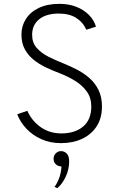

<svg xmlns="http://www.w3.org/2000/svg" viewBox="-20 -732 626 998"><path d="M297.5 12Q241.5 12 195.8 -8.2Q150 -28.5 117.8 -62.5Q85.5 -96.5 69.5 -138L122 -156Q145.5 -103.5 191.8 -71Q238 -38.5 298.5 -38.5Q369.5 -38.5 412 -74.2Q454.5 -110 454.5 -178.5Q454.5 -224 431 -256.5Q407.5 -289 370 -312Q332.5 -335 289.5 -351.5Q254 -365 219 -381.5Q184 -398 155.2 -421Q126.5 -444 109 -476Q91.5 -508 91.5 -552.5Q91.5 -597 114.5 -633.2Q137.5 -669.5 181.8 -690.8Q226 -712 289.5 -712Q337 -712 375.8 -697Q414.5 -682 441.2 -655.5Q468 -629 479 -593.5L428.5 -577.5Q412 -616 376.2 -638.8Q340.5 -661.5 285.5 -661.5Q220.5 -661.5 183.8 -632Q147 -602.5 147 -551Q147 -510 170.8 -483Q194.5 -456 232.2 -437Q270 -418 312 -401.5Q346.5 -387.5 381.2 -369.5Q416 -351.5 445.2 -325.8Q474.5 -300 492.2 -264Q510 -228 510 -178.5Q510 -118 482.5 -75.5Q455 -33 407 -10.5Q359 12 297.5 12ZM278 246 263.5 239.5Q279.5 217 288.8 190Q298 163 299.5 133Q281.5 133 270 121.8Q258.5 110.5 258.5 94.5Q258.5 76.5 270 65Q281.5 53.5 297 53.5Q314 53.5 326.8 66.2Q339.5 79 339.5 106.5Q339.5 148 321.8 186.2Q304 224.5 278 246Z"/></svg>

Font: Overpass ExtraLight
Style: Regular
Weight: 250
Designer: Delve Withrington, Dave Bailey, Thomas Jockin
Foundry: Delve Fonts LLC
Version: Version 4.000